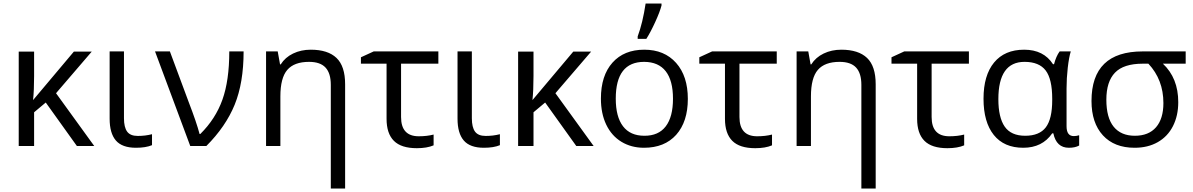

<svg xmlns="http://www.w3.org/2000/svg" viewBox="-20 -826 6750 1086"><path d="M172.9 0H85.9V-534.2H172.9V-396Q172.9 -314.9 167 -259.8L397.9 -534.2H499L296.9 -298.8L513.2 0H415L238.8 -246.1L172.9 -190.9Z M600.1 -154.8V-535.2H681.2V-157.2Q681.2 -106.4 699 -81.8Q716.8 -57.1 759.3 -57.1Q801.8 -57.1 839.8 -66.9V-4.9Q804.7 9.8 749 9.8Q670.9 9.8 635.5 -31.2Q600.1 -72.3 600.1 -154.8Z M1276.9 -535.2H1357.9Q1357.9 -357.9 1307.4 -233.9Q1256.8 -109.9 1147 0H1056.2L856.9 -535.2H940.9L1047.9 -247.1Q1091.8 -133.3 1108.9 -67.9H1112.8Q1199.2 -153.3 1238 -262Q1276.9 -370.6 1276.9 -535.2Z M1851.1 240.2V-346.2Q1851.1 -411.6 1821.3 -443.8Q1791.5 -476.1 1728 -476.1Q1644 -476.1 1605 -430.7Q1565.9 -385.3 1565.9 -280.8V0H1484.9V-535.2H1550.8L1564 -461.9H1567.9Q1592.8 -501.5 1637.7 -523.2Q1682.6 -544.9 1737.8 -544.9Q1834.5 -544.9 1883.3 -498.3Q1932.1 -451.7 1932.1 -349.1V240.2Z M2337.9 12.2Q2249.5 12.2 2208 -29.3Q2166.5 -70.8 2166.5 -153.8V-465.8H2021.5V-502L2093.8 -535.2H2459.5V-465.8H2248.5V-164.1Q2248.5 -55.2 2348.6 -55.2Q2395 -55.2 2432.6 -64.9V-3.9Q2395 12.2 2337.9 12.2Z M2567.9 -154.8V-535.2H2648.9V-157.2Q2648.9 -106.4 2666.7 -81.8Q2684.6 -57.1 2727.1 -57.1Q2769.5 -57.1 2807.6 -66.9V-4.9Q2772.5 9.8 2716.8 9.8Q2638.7 9.8 2603.3 -31.2Q2567.9 -72.3 2567.9 -154.8Z M2997.6 0H2910.6V-534.2H2997.6V-396Q2997.6 -314.9 2991.7 -259.8L3222.7 -534.2H3323.7L3121.6 -298.8L3337.9 0H3239.7L3063.5 -246.1L2997.6 -190.9Z M3623.5 -476.1Q3462.9 -476.1 3462.9 -268.1Q3462.9 -165.5 3503.9 -111.8Q3544.9 -58.1 3624.5 -58.1Q3704.6 -57.6 3745.6 -111.3Q3786.6 -165 3786.6 -267.6Q3786.6 -370.1 3745.6 -422.9Q3704.6 -475.6 3623.5 -476.1ZM3804.7 -63.5Q3738.8 9.8 3622.6 9.8Q3550.8 9.8 3495.1 -23.9Q3439.5 -57.6 3409.2 -120.6Q3378.9 -183.6 3378.9 -268.1Q3378.9 -398.4 3444.3 -471.7Q3509.8 -544.9 3624 -544.9Q3737.8 -544.9 3804.2 -470.2Q3870.6 -395.5 3870.6 -266.6Q3870.6 -137.7 3804.7 -63.5ZM3721.7 -806.2V-794.9Q3712.4 -758.8 3686 -701.2Q3659.7 -643.6 3635.7 -606H3586.9V-620.1Q3615.7 -697.8 3631.8 -806.2Z M4252 12.2Q4163.6 12.2 4122.1 -29.3Q4080.6 -70.8 4080.6 -153.8V-465.8H3935.5V-502L4007.8 -535.2H4373.5V-465.8H4162.6V-164.1Q4162.6 -55.2 4262.7 -55.2Q4309.1 -55.2 4346.7 -64.9V-3.9Q4309.1 12.2 4252 12.2Z M4852.1 240.2V-346.2Q4852.1 -411.6 4822.3 -443.8Q4792.5 -476.1 4729 -476.1Q4645 -476.1 4606 -430.7Q4566.9 -385.3 4566.9 -280.8V0H4485.8V-535.2H4551.8L4564.9 -461.9H4568.8Q4593.8 -501.5 4638.7 -523.2Q4683.6 -544.9 4738.8 -544.9Q4835.4 -544.9 4884.3 -498.3Q4933.1 -451.7 4933.1 -349.1V240.2Z M5338.9 12.2Q5250.5 12.2 5209 -29.3Q5167.5 -70.8 5167.5 -153.8V-465.8H5022.5V-502L5094.7 -535.2H5460.4V-465.8H5249.5V-164.1Q5249.5 -55.2 5349.6 -55.2Q5396 -55.2 5433.6 -64.9V-3.9Q5396 12.2 5338.9 12.2Z M5936 -462.9H5941.9Q5953.6 -507.8 5973.6 -535.2H6036.6Q6026.4 -502.9 6019.5 -442.9Q6012.7 -382.8 6012.7 -326.2V-111.8Q6012.7 -56.2 6053.7 -56.2Q6067.9 -56.2 6084 -61V-2.9Q6061.5 9.8 6025.9 9.8Q5955.1 9.8 5938 -71.8H5931.6Q5875.5 9.8 5767.6 9.8Q5659.2 9.8 5601.1 -62.7Q5543 -135.3 5543 -267.6Q5543 -399.9 5602.8 -472.4Q5662.6 -544.9 5772.9 -544.9Q5883.3 -544.9 5936 -462.9ZM5931.6 -259.8V-267.1Q5931.6 -378.9 5894.5 -427.5Q5857.4 -476.1 5774.9 -476.1Q5627 -476.1 5627 -265.1Q5627 -161.6 5662.8 -109.9Q5698.7 -58.1 5778.8 -58.1Q5858.9 -58.1 5895.3 -105.7Q5931.6 -153.3 5931.6 -259.8Z M6560.5 -243.2Q6560.5 -375 6475.6 -465.8H6443.8Q6335.4 -465.8 6286.6 -415Q6237.8 -364.3 6237.8 -262.2Q6237.8 -160.2 6279.3 -109.1Q6320.8 -58.1 6398.9 -58.1Q6477.1 -58.1 6518.8 -106.2Q6560.5 -154.3 6560.5 -243.2ZM6644.5 -248Q6644.5 -171.4 6614.5 -112.5Q6584.5 -53.7 6528.6 -22Q6472.7 9.8 6397.5 9.8Q6282.7 9.8 6218.3 -60.5Q6153.8 -130.9 6153.8 -254.9Q6153.8 -535.2 6442.9 -535.2H6686.5V-465.8H6557.6Q6644.5 -384.3 6644.5 -248Z"/></svg>

Font: OpenSans
Style: Regular
Weight: 400
Foundry: Ascender Corporation
Version: Version 1.10